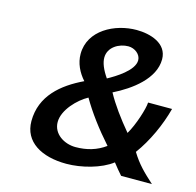

<svg xmlns="http://www.w3.org/2000/svg" viewBox="-108 -848 997 975"><g transform="rotate(15 390.5 -360.5)"><path d="M96 -150C96 -41 192 14 323 14C402 14 502 -12 560 -57C572 -41 597 -11 608 1H770C717 -47 684 -79 649 -136C703 -209 747 -306 770 -394H644C643 -362 614 -270 583 -218C531 -280 487 -340 456 -397C549 -443 656 -522 656 -624C656 -709 564 -735 493 -735C379 -735 249 -669 249 -544C249 -495 271 -451 303 -415C192 -362 96 -283 96 -150ZM410 -458C383 -497 370 -530 370 -557C370 -613 426 -644 474 -644C508 -644 540 -619 540 -588C540 -534 452 -481 410 -458ZM226 -180C226 -244 293 -312 345 -340C385 -271 438 -200 502 -128C457 -95 405 -80 346 -80C287 -80 226 -117 226 -180Z"/></g></svg>

Font: Perun SemiBold Italic
Style: Regular
Weight: 400
Italic angle: -12°
Foundry: Copyright (c) Stefan Peev, Context Ltd, 2016
Version: Version 1.026